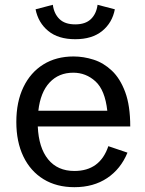

<svg xmlns="http://www.w3.org/2000/svg" viewBox="-20 -777 613 809"><path d="M293.5 11.7Q218.3 11.7 163.3 -22Q108.4 -55.7 78.6 -117.4Q48.8 -179.2 48.8 -263.2Q48.8 -347.7 78.6 -409.7Q108.4 -471.7 162.6 -505.4Q216.8 -539.1 290 -539.1Q332 -539.1 374.3 -525.6Q416.5 -512.2 451.4 -479.2Q486.3 -446.3 507.6 -388.9Q528.8 -331.5 528.8 -244.1H139.2Q143.1 -154.3 182.9 -105.5Q222.7 -56.6 293.5 -56.6Q401.4 -56.6 436.5 -161.1L517.1 -133.8Q488.8 -64.9 431.4 -26.6Q374 11.7 293.5 11.7ZM288.6 -470.7Q227.5 -470.7 189 -429.4Q150.4 -388.2 141.6 -310.5H432.1Q422.4 -397.5 382.3 -434.1Q342.3 -470.7 288.6 -470.7ZM296.9 -611.8Q225.6 -611.8 183.3 -646.5Q141.1 -681.2 129.9 -737.8L202.6 -756.8Q207.5 -719.2 230.5 -696.8Q253.4 -674.3 296.9 -674.3Q340.3 -674.3 363.3 -696.8Q386.2 -719.2 391.1 -756.8L463.9 -737.8Q453.1 -681.2 410.6 -646.5Q368.2 -611.8 296.9 -611.8Z"/></svg>

Font: Schibsted Grotesk
Style: Regular
Weight: 400
Designer: Bakken & Baeck AS, Henrik Kongsvoll
Foundry: Schibsted ASA
Version: Version 1.100; ttfautohint (v1.8.4.7-5d5b);gftools[0.9.25]